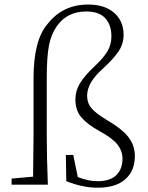

<svg xmlns="http://www.w3.org/2000/svg" viewBox="-20 -831 667 864"><path d="M130.9 -225.6V-478.5Q130.9 -652.3 195.3 -724.6Q262.7 -810.5 377 -810.5Q451.2 -810.5 493.7 -773.4Q536.1 -736.3 536.1 -673.8Q536.1 -633.8 513.7 -600.1Q491.2 -566.4 443.4 -522.5Q372.1 -460 372.1 -400.4Q372.1 -367.2 392.1 -343.8Q412.1 -320.3 459 -292Q531.2 -250 559.1 -212.4Q586.9 -174.8 586.9 -128.9Q586.9 -62.5 543.9 -24.4Q501 13.7 418.9 13.7Q352.5 13.7 278.3 -15.6L276.4 -133.8H309.6L330.1 -34.2Q377 -15.6 418.9 -15.6Q475.6 -15.6 503.4 -43Q531.2 -70.3 531.2 -117.2Q531.2 -151.4 508.8 -180.2Q486.3 -209 427.7 -241.2Q374 -270.5 346.7 -302.2Q319.3 -334 319.3 -382.8Q319.3 -422.9 340.8 -457.5Q362.3 -492.2 403.3 -530.3Q444.3 -568.4 462.9 -599.1Q481.4 -629.9 481.4 -668Q481.4 -717.8 454.1 -748.5Q426.8 -779.3 368.2 -779.3Q282.2 -779.3 236.3 -713.9Q210.9 -678.7 200.7 -627.9Q190.4 -577.1 190.4 -477.5V-225.6Q190.4 -125 195.3 0H32.2V-27.3L128.9 -36.1Q130.9 -163.1 130.9 -225.6Z"/></svg>

Font: GenYoMin TW TTF ExtraLight
Style: Regular
Weight: 250
Version: Version 1.300